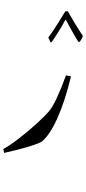

<svg xmlns="http://www.w3.org/2000/svg" viewBox="-67 -866 510 1134"><path d="M352.5 -415.5Q316.4 -266.1 270.8 -165.5Q225.1 -64.9 177.7 -28.3Q124 0 -43 37.1L-47.4 14.2Q-11.2 -5.4 43.9 -47.6Q99.1 -89.8 150.6 -137.2Q202.1 -184.6 222.9 -209.2Q243.7 -233.9 269.5 -289.6Q295.4 -345.2 322.8 -420.9ZM314.5 -646ZM192.4 -647ZM229.5 248.5ZM175.8 21ZM119.1 -267.1ZM281.7 35.2ZM319.8 -707ZM319.8 -845.7ZM319.8 -619.1ZM397 -617.7Q381.8 -640.6 362.8 -674.3L322.3 -748.5H318.8Q307.1 -726.1 294.9 -705.3Q282.7 -684.6 271 -667L251 -636.2Q242.2 -622.6 236.8 -616.2H231L218.3 -644.5Q227.1 -655.3 241.2 -676.3Q255.4 -697.3 269.5 -719.7L318.8 -798.8L333.5 -799.8L373 -731.4Q386.2 -710 399.4 -689.2Q412.6 -668.5 422.4 -653.8Q419.9 -644.5 414.6 -635Q409.2 -625.5 402.8 -619.1Z"/></svg>

Font: Noto Nastaliq Urdu
Style: Regular
Weight: 400
Designer: Monotype Design Team
Foundry: Monotype Imaging Inc.
Version: Version 1.02 uh